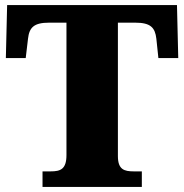

<svg xmlns="http://www.w3.org/2000/svg" viewBox="-20 -734 722 754"><path d="M537 0V-61H505C468 -61 443 -68 443 -121V-645H511C571 -645 589 -626 594 -582L602 -506H680L675 -714H8L3 -506H81L90 -582C95 -626 113 -645 173 -645H241V-125C241 -69 217 -61 179 -61H147V0Z"/></svg>

Font: UArctic Serif Black
Style: Regular
Weight: 900
Designer: Customization by Puisto advertising & original work Monotype Design Team
Foundry: Monotype Imaging Inc.
Version: Version 2.004